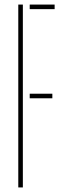

<svg xmlns="http://www.w3.org/2000/svg" viewBox="-20 -820 279 840"><path d="M60 0V-800H80V0ZM110 -780V-800H219V-780ZM110 -390V-410H209V-390Z"/></svg>

Font: Big Shoulders Stencil Display Thin
Style: Regular
Weight: 100
Designer: Patric King
Foundry: XO Type Co
Version: Version 1.000